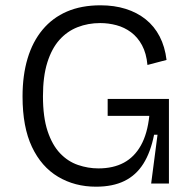

<svg xmlns="http://www.w3.org/2000/svg" viewBox="-20 -692 726 724"><path d="M342 12Q262 12 199 -25.5Q136 -63 100.5 -138Q65 -213 65 -328Q65 -408 84 -471.5Q103 -535 140.5 -580Q178 -625 232.5 -648.5Q287 -672 359 -672Q411 -672 454 -658.5Q497 -645 529.5 -619Q562 -593 582 -554.5Q602 -516 608 -466L536 -447Q532 -491 515.5 -521.5Q499 -552 474 -570.5Q449 -589 419 -597Q389 -605 358 -605Q312 -605 272.5 -589.5Q233 -574 204 -541.5Q175 -509 158.5 -456.5Q142 -404 142 -329Q142 -250 159.5 -197.5Q177 -145 206.5 -114Q236 -83 274 -70Q312 -57 351 -57Q407 -57 447 -78.5Q487 -100 511.5 -144Q536 -188 543 -255H386V-319H617V-226V0H550L574 -184H561Q548 -118 520.5 -74.5Q493 -31 449 -9.5Q405 12 342 12Z"/></svg>

Font: Bricolage Grotesque Light
Style: Regular
Weight: 300
Designer: Mathieu Triay
Foundry: Atelier Triay
Version: Version 1.000;gftools[0.9.30]